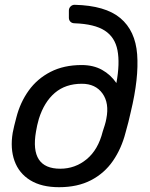

<svg xmlns="http://www.w3.org/2000/svg" viewBox="-20 -770 627 800"><path d="M226 10Q153 10 106 -19Q59 -48 40.5 -99.5Q22 -151 33 -217Q38 -243 48 -280Q64 -343 99.5 -392.5Q135 -442 190.5 -470.5Q246 -499 320 -499Q369 -499 405 -479Q441 -459 465 -424Q480 -506 469.5 -560.5Q459 -615 416.5 -642.5Q374 -670 291 -673Q280 -673 273.5 -679.5Q267 -686 267 -696V-726Q267 -736 274 -743Q281 -750 291 -750Q419 -747 481.5 -694.5Q544 -642 551.5 -543.5Q559 -445 525 -304Q521 -286 515 -261.5Q509 -237 503 -217Q486 -151 450.5 -99.5Q415 -48 359 -19Q303 10 226 10ZM231 -67Q293 -67 341 -106.5Q389 -146 408 -222Q412 -234 416.5 -248.5Q421 -263 423 -275Q436 -340 407 -380.5Q378 -421 321 -421Q253 -421 208.5 -383Q164 -345 142 -275Q138 -262 135 -248Q132 -234 130 -222Q103 -67 231 -67Z"/></svg>

Font: Lubike
Style: Italic
Weight: 400
Italic angle: -12°
Foundry: Honoka55
Version: Version 1.000;July 22, 2022;FontCreator 14.0.0.2862 64-bit